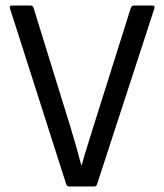

<svg xmlns="http://www.w3.org/2000/svg" viewBox="-20 -675 595 695"><path d="M230 0Q224 0 220 -7L16 -645Q13 -655 23 -655H90Q98 -655 101 -648L236 -212Q246 -179 255.5 -145.5Q265 -112 274 -78H276Q285 -111 295.5 -144Q306 -177 316 -210L454 -648Q458 -655 465 -655H531Q542 -655 539 -645L331 -7Q329 0 321 0Z"/></svg>

Font: Sofia Sans Semi Condensed
Style: Regular
Weight: 400
Designer: Botio Nikoltchev, Ani Petrova
Foundry: lettersoup
Version: Version 4.100; ttfautohint (v1.8.4.7-5d5b)